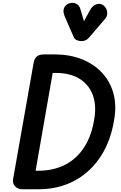

<svg xmlns="http://www.w3.org/2000/svg" viewBox="-20 -1374 880 1394"><path d="M812.5 -529Q790 -361.5 714.2 -243.2Q638.5 -125 522 -62.5Q405.5 0 260 0H142.5Q108 0 89 -21.5Q70 -43 75 -73.5L224 -917Q229.5 -948 246.8 -963.5Q264 -979 300 -979H375.5Q484.5 -979 571 -945.2Q657.5 -911.5 716 -850.8Q774.5 -790 800 -708Q825.5 -626 812.5 -529ZM238.5 -134.5H260Q368 -134.5 453.5 -178.2Q539 -222 594.2 -309.5Q649.5 -397 667 -527.5Q679.5 -620 650.8 -691.5Q622 -763 554.5 -803.8Q487 -844.5 383 -844.5H362.5ZM572.5 -1075.5Q555.5 -1075.5 538.8 -1082Q522 -1088.5 513.5 -1108.5L451 -1252.5Q434 -1291.5 445.5 -1316.8Q457 -1342 484 -1350Q511 -1358.5 533.2 -1347Q555.5 -1335.5 563 -1310L589.5 -1220L633 -1299.5Q653 -1336 683 -1343.8Q713 -1351.5 734.5 -1332.5Q755.5 -1313 758.2 -1285.5Q761 -1258 743 -1237L625 -1099.5Q614 -1087 600.2 -1081.2Q586.5 -1075.5 572.5 -1075.5Z"/></svg>

Font: Edu QLD Hand
Style: Regular
Weight: 400
Designer: Tina and Corey Anderson, Eben Sorkin
Foundry: Sorkin Type Co.
Version: Version 2.000